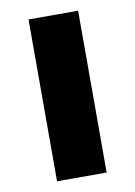

<svg xmlns="http://www.w3.org/2000/svg" viewBox="-69 -605 459 652"><g transform="rotate(-10 160.5 -279.0)"><path d="M75 -558H246V0H75Z"/></g></svg>

Font: SVN-Poppins
Style: Bold
Weight: 700
Designer: Ninad Kale (Devanagari), Jonny Pinhorn (Latin)
Foundry: Indian Type Foundry
Version: Version 3.200;PS 1.000;hotconv 16.6.54;makeotf.lib2.5.65590